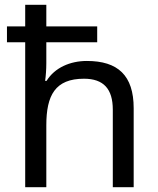

<svg xmlns="http://www.w3.org/2000/svg" viewBox="-20 -780 658 800"><path d="M173 -760H85V-670H9V-604H85V0H173V-258C173 -383 210 -452 330 -452C412 -452 450 -409 450 -323V0H537V-329C537 -466 471 -526 342 -526C272 -526 208 -498 174 -443H168C171 -464 173 -491 173 -517V-604H385V-670H173Z"/></svg>

Font: Noto Sans Buginese
Style: Regular
Weight: 400
Designer: Monotype Design Team
Foundry: Monotype Imaging Inc.
Version: Version 2.002